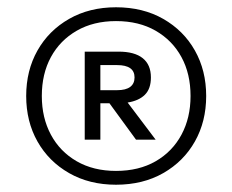

<svg xmlns="http://www.w3.org/2000/svg" viewBox="-20 -698 639 528"><path d="M299 -190Q226 -190 170 -222Q114 -254 83 -309Q52 -364 52 -434Q52 -504 83 -559Q114 -614 170 -646Q226 -678 299 -678Q373 -678 429 -646Q485 -614 516 -559Q547 -504 547 -434Q547 -364 516 -309Q485 -254 429 -222Q373 -190 299 -190ZM299 -228Q362 -228 408 -254.5Q454 -281 479 -327.5Q504 -374 504 -434Q504 -495 479 -541Q454 -587 408 -613.5Q362 -640 299 -640Q237 -640 191 -613.5Q145 -587 120 -541Q95 -495 95 -434Q95 -374 120 -327.5Q145 -281 191 -254.5Q237 -228 299 -228ZM213 -314V-556H306Q350 -556 372.5 -538Q395 -520 395 -485Q395 -454 378.5 -437.5Q362 -421 331 -416L408 -314H354L281 -414H256V-314ZM256 -450H302Q326 -450 338 -459Q350 -468 350 -485Q350 -502 338 -510.5Q326 -519 302 -519H256Z"/></svg>

Font: Gantari
Style: Regular
Weight: 400
Designer: Anugrah Pasau
Foundry: Lafontype
Version: Version 1.000; ttfautohint (v1.8.3)